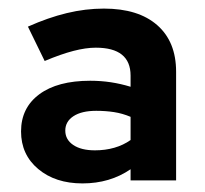

<svg xmlns="http://www.w3.org/2000/svg" viewBox="-20 -731 478 447"><path d="M172 -304Q109 -304 69 -337.5Q29 -371 29 -425Q29 -480 71.5 -511.5Q114 -543 190 -543Q215 -543 238 -539.5Q261 -536 284 -529V-555Q284 -620 203 -620Q180 -620 151 -612.5Q122 -605 84 -589L45 -669Q92 -690 135.5 -700.5Q179 -711 222 -711Q302 -711 346 -672.5Q390 -634 390 -564V-311H284V-337Q236 -304 172 -304ZM201 -381Q225 -381 246 -387Q267 -393 284 -405V-459Q265 -467 245.5 -470Q226 -473 204 -473Q170 -473 151 -460.5Q132 -448 132 -427Q132 -406 150.5 -393.5Q169 -381 201 -381Z"/></svg>

Font: Red Hat Display ExtraBold
Style: Regular
Weight: 800
Designer: Pentagram, MCKL
Foundry: Pentagram, MCKL
Version: Version 1.023